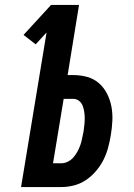

<svg xmlns="http://www.w3.org/2000/svg" viewBox="-20 -755 540 775"><path d="M65 0 168 -624 124 -576 75 -614 186 -735H299L253 -452H275Q305 -452 332 -444.5Q359 -437 379.5 -419Q400 -401 412.5 -376Q425 -351 430 -323.5Q435 -296 433.5 -266.5Q432 -237 427 -208Q423 -183 416 -157.5Q409 -132 397 -108.5Q385 -85 367 -64Q349 -43 326.5 -28Q304 -13 278.5 -6.5Q253 0 228 0ZM228 -96Q241 -96 254 -102.5Q267 -109 276.5 -120Q286 -131 293 -144Q300 -157 304.5 -170Q309 -183 311.5 -196.5Q314 -210 317 -223Q319 -237 320.5 -250.5Q322 -264 322 -277.5Q322 -291 320 -304Q318 -317 313.5 -328.5Q309 -340 299 -348Q289 -356 275 -356H237L194 -96Z"/></svg>

Font: Iosevka Term Curly Oblique
Style: Bold
Weight: 700
Italic angle: -9°
Designer: Belleve Invis
Foundry: Belleve Invis
Version: Version 32.3.0